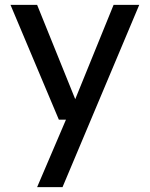

<svg xmlns="http://www.w3.org/2000/svg" viewBox="-20 -546 613 786"><path d="M132 220 250 -56H221L23 -526H132L288 -140L445 -526H550L236 220Z"/></svg>

Font: DM Sans 9pt Medium
Style: Regular
Weight: 500
Version: Version 4.004;gftools[0.9.30]